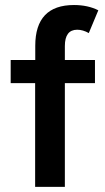

<svg xmlns="http://www.w3.org/2000/svg" viewBox="-20 -726 408 746"><path d="M232 0H116.5V-403H21.5V-493H117V-548Q117 -706.5 267.5 -706.5Q321.5 -706.5 362 -686L325 -597.5Q302 -610.5 280 -610.5Q232 -610.5 232 -547V-493H349V-403H232Z"/></svg>

Font: Acari Sans Neue
Style: Bold
Weight: 700
Designer: Alfredo Marco Pradil (font), Cristiano Sobral (main changes)
Foundry: Hanken Design Co. (font), Cristiano Sobral (main changes)
Version: Version 2.459;March 19, 2022;FontCreator 14.0.0.2808 64-bit;